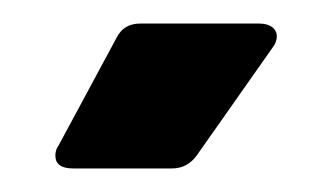

<svg xmlns="http://www.w3.org/2000/svg" viewBox="-20 -717 284 163"><path d="M27 -585Q27 -590 30 -594L79 -685Q85 -697 99 -697H200Q207 -697 211 -694Q215 -691 215 -686Q215 -681 211 -676L147 -585Q139 -574 126 -574H42Q27 -574 27 -585Z"/></svg>

Font: Barlow
Style: Bold
Weight: 700
Designer: Jeremy Tribby
Foundry: Jeremy Tribby
Version: Version 1.101 August 23, 2024